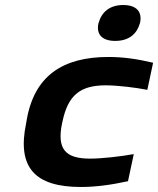

<svg xmlns="http://www.w3.org/2000/svg" viewBox="-20 -736 630 765"><path d="M86 -256 84 -244C47 -67 121 9 302 9C361 9 421 1 490 -14L513 -122C464 -113 387 -104 339 -104C241 -104 205 -141 228 -248L229 -252C251 -357 300 -396 401 -396C448 -396 522 -387 567 -378L590 -486C527 -501 471 -509 412 -509C230 -509 116 -434 86 -256ZM372 -642C363 -598 388 -573 439 -573C494 -573 525 -601 537 -642L538 -645C547 -687 526 -716 471 -716C417 -716 385 -688 373 -645Z"/></svg>

Font: LT Wave Bold
Style: Italic
Weight: 700
Designer: Daniel Lyons
Version: Version 2.5 (Glyphs App)